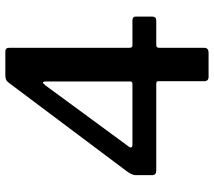

<svg xmlns="http://www.w3.org/2000/svg" viewBox="-60 -722 782 701"><g transform="rotate(-90 330.5 -371.0)"><path d="M408 -742H494Q507 -742 507 -728V-288Q507 -278 516 -278H606Q621 -278 621 -266V-206Q621 -191 606 -191H517Q507 -191 507 -181V-17Q507 -8 502.5 -4Q498 0 488 0H401Q385 0 385 -16V-184Q385 -191 375 -191H59Q42 -191 42 -206V-267Q42 -281 61 -305L379 -729Q385 -737 391 -739.5Q397 -742 408 -742ZM375 -278Q379 -278 381.5 -280Q384 -282 384 -285V-592Q384 -605 380 -605Q378 -605 370 -596L146 -291Q143 -287 143 -284Q143 -278 153 -278Z"/></g></svg>

Font: n
Style: Regular
Weight: 500
Designer: Pablo Impallari, Rodrigo Fuenzalida
Foundry: Impallari Type
Version: Version 1.002; ttfautohint (v1.5)